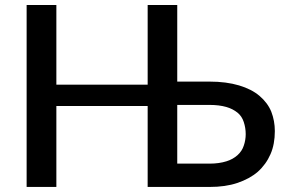

<svg xmlns="http://www.w3.org/2000/svg" viewBox="-20 -740 1132 760"><path d="M681.6 -92.3H809.6Q847.2 -92.3 876.5 -101.6Q901.9 -109.4 920.4 -126Q938 -142.1 944.8 -163.1Q952.6 -185.5 952.6 -209Q952.6 -233.9 944.8 -257.3Q937.5 -279.8 920.4 -293.9Q901.4 -309.1 876.5 -316.4Q847.7 -324.7 809.6 -324.7H681.6ZM681.6 -417H809.6Q875.5 -417 926.3 -401.9Q975.6 -387.2 1006.8 -360.8Q1039.1 -333.5 1053.7 -298.3Q1067.9 -261.7 1067.9 -221.2Q1067.9 -168.9 1050.8 -129.9Q1033.2 -89.4 1000.5 -60.1Q968.3 -32.2 918.9 -15.6Q872.1 0 809.6 0H564.5V-320.3H203.1V0H85.4V-720.2H203.1V-404.8H564.5V-720.2H681.6Z"/></svg>

Font: Lato-SemiBold
Style: Regular
Weight: 500
Designer: Lukasz Dziedzic with Adam Twardoch and Botio Nikoltchev
Foundry: tyPoland Lukasz Dziedzic
Version: ""